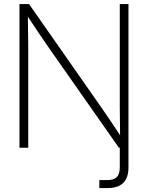

<svg xmlns="http://www.w3.org/2000/svg" viewBox="-20 -748 749 972"><path d="M78.6 0H123V-508.3C123 -549.3 122.1 -601.6 121.1 -663.6C161.1 -603 196.8 -549.3 226.1 -507.8L582 0H586.4V98.1C586.4 145 567.9 163.6 522.9 163.6H482.9V204.1H524.4C594.7 204.1 630.4 169.9 630.4 99.1V-727.5H586.4V-202.6C586.4 -164.1 587.4 -110.4 587.9 -63.5C555.7 -111.8 522.9 -161.6 494.6 -201.7L127 -727.5H78.6Z"/></svg>

Font: Raveo Display Display ExLight
Style: Regular
Weight: 200
Designer: Jakub Foglar, Rasmus Andersson (Inter)
Foundry: Jakubfoglar.com
Version: Version 1.100;Glyphs 3.2.3 (3260)